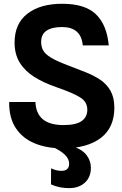

<svg xmlns="http://www.w3.org/2000/svg" viewBox="-20 -758 634 994"><path d="M304.5 10Q222.5 10 159.8 -15.8Q97 -41.5 61.8 -94.8Q26.5 -148 27.5 -230H163.5Q165.5 -171.5 201.2 -141Q237 -110.5 309.5 -110.5Q373 -110.5 402.5 -131.2Q432 -152 432 -190Q432 -231 394.2 -254.2Q356.5 -277.5 271 -307Q205.5 -329.5 157.2 -360Q109 -390.5 82.2 -433.8Q55.5 -477 55.5 -537.5Q55.5 -635.5 121.8 -687Q188 -738.5 302.5 -738.5Q420.5 -738.5 477 -683.8Q533.5 -629 543 -523H408.5Q400 -618 301 -618Q249 -618 221 -599.2Q193 -580.5 193 -541Q193 -515.5 204 -496.2Q215 -477 244.5 -459.2Q274 -441.5 331 -420Q379 -401.5 422.2 -384.5Q465.5 -367.5 499 -345Q532.5 -322.5 552 -288.2Q571.5 -254 572 -202Q572.5 -97.5 501.8 -43.8Q431 10 304.5 10ZM337 216Q313.5 216 290.2 211.5Q267 207 244 196.5L244.5 113.5Q271.5 126.5 298 126.5Q338 126.5 338 89Q338 40 246 0H358Q406 16 428.2 45.2Q450.5 74.5 450.5 111Q450.5 159 419.5 187.5Q388.5 216 337 216Z"/></svg>

Font: Spline Sans SemiBold
Style: Regular
Weight: 600
Designer: Eben Sorkin, Mirko Velimirovic
Foundry: Sorkin Type
Version: Version 1.000; ttfautohint (v1.8.3)